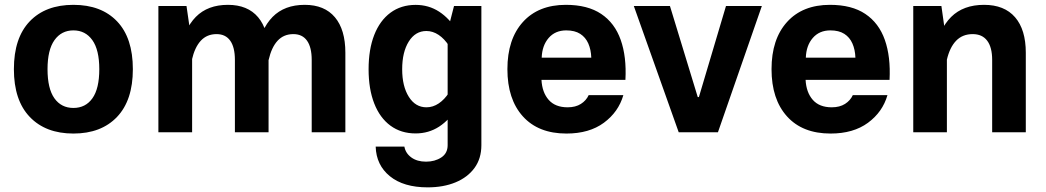

<svg xmlns="http://www.w3.org/2000/svg" viewBox="-20 -558 4414 810"><path d="M289.7 -429.8Q340.3 -429.8 369.6 -388.7Q398.9 -347.6 398.9 -266.2Q398.9 -184.2 369.9 -143.4Q341 -102.6 289.7 -102.6Q238.5 -102.6 209.5 -143.4Q180.5 -184.2 180.5 -266.2Q180.5 -347.6 209.8 -388.7Q239.1 -429.8 289.7 -429.8ZM289.7 -537.6Q172 -537.6 105.3 -467.8Q38.6 -398 38.6 -266.2Q38.6 -134.8 105.6 -64.7Q172.6 5.4 289.7 5.4Q406.8 5.4 473.7 -64.7Q540.5 -134.8 540.5 -266.2Q540.5 -398 474 -467.8Q407.5 -537.6 289.7 -537.6Z M648.2 -532.8V0H790.5V-368.7L766.8 -532.8ZM1113 -335.5Q1113 -432.8 1069 -485.2Q1024.9 -537.6 941.6 -537.6Q856.3 -537.6 806.1 -486.7Q755.8 -435.8 733.5 -328L789.4 -305.1Q801.4 -358.4 827.2 -386.3Q853.1 -414.1 893.6 -414.1Q931.6 -414.1 951.3 -386.3Q971 -358.5 971 -305.2V0H1113ZM1437 -335.5Q1437 -432.8 1392.9 -485.2Q1348.9 -537.6 1265.6 -537.6Q1180.3 -537.6 1130 -486.7Q1079.7 -435.8 1057.5 -328L1113.3 -305.1Q1125.4 -358.4 1151.2 -386.3Q1177 -414.1 1217.6 -414.1Q1255.6 -414.1 1275.3 -386.3Q1295 -358.5 1295 -305.2V0H1437Z M1784.3 232.4Q1850.8 232.4 1901.8 211.3Q1952.9 190.1 1981.9 150.4Q2010.8 110.8 2010.8 54.4V-532.8H1895.4L1868.5 -427.9V54.4Q1868.5 88.7 1841.6 106.3Q1814.6 124 1777.3 124Q1739.8 124 1715.4 106.3Q1691 88.6 1686 60.6H1564.9Q1567.2 138.5 1624.8 185.4Q1682.5 232.4 1784.3 232.4ZM1535 -265.8Q1535 -182.3 1558.8 -121.5Q1582.6 -60.7 1627.2 -27.9Q1671.8 4.9 1733.4 4.9Q1788.4 4.9 1832.5 -23.7Q1876.6 -52.2 1911.1 -108.1L1873.9 -167Q1855.6 -138.4 1831.1 -121.8Q1806.6 -105.3 1779.1 -105.3Q1732.6 -105.3 1704.7 -149.6Q1676.7 -193.9 1676.7 -265.9Q1676.7 -338.4 1704.5 -382.8Q1732.3 -427.2 1778.8 -427.2Q1805.9 -427.2 1830.6 -410.7Q1855.2 -394.2 1873.9 -364.8L1911.1 -424.8Q1876.6 -480.3 1832.6 -508.8Q1788.6 -537.4 1733.6 -537.4Q1672 -537.4 1627.3 -504.4Q1582.6 -471.3 1558.8 -410.5Q1535 -349.7 1535 -265.8Z M2264.3 -221.1H2618.5Q2623.7 -318.8 2598.6 -389.7Q2573.6 -460.7 2516.5 -499.1Q2459.3 -537.6 2367.2 -537.6Q2251.5 -537.6 2186 -465.2Q2120.6 -392.8 2120.6 -266.2Q2120.6 -139.3 2185.9 -67Q2251.2 5.4 2369.7 5.4Q2465.9 5.4 2527.6 -40.1Q2589.3 -85.6 2609.8 -156.7H2463.5Q2453.1 -133.9 2430.6 -119.6Q2408.1 -105.3 2374.8 -105.3Q2322.4 -105.3 2294.8 -136.7Q2267.2 -168.1 2264.3 -221.1ZM2265.3 -314.6Q2267 -365.8 2294.6 -397.8Q2322.2 -429.8 2368.9 -429.8Q2404.9 -429.8 2427.7 -415.2Q2450.4 -400.6 2461.9 -374.6Q2473.3 -348.6 2474.5 -314.6Z M2928.5 -148.6H2923.6L2806.3 -532.8H2653.9L2843.3 0H3008.8L3194.1 -532.8H3042.8Z M3378.6 -221.1H3732.8Q3737.9 -318.8 3712.9 -389.7Q3687.9 -460.7 3630.7 -499.1Q3573.6 -537.6 3481.5 -537.6Q3365.7 -537.6 3300.3 -465.2Q3234.9 -392.8 3234.9 -266.2Q3234.9 -139.3 3300.2 -67Q3365.4 5.4 3484 5.4Q3580.1 5.4 3641.9 -40.1Q3703.6 -85.6 3724 -156.7H3577.8Q3567.4 -133.9 3544.9 -119.6Q3522.3 -105.3 3489 -105.3Q3436.6 -105.3 3409 -136.7Q3381.4 -168.1 3378.6 -221.1ZM3379.6 -314.6Q3381.2 -365.8 3408.9 -397.8Q3436.5 -429.8 3483.1 -429.8Q3519.1 -429.8 3541.9 -415.2Q3564.7 -400.6 3576.1 -374.6Q3587.6 -348.6 3588.8 -314.6Z M3974.7 0V-368.7L3951.5 -532.8H3832.8V0ZM4307.6 -335.5Q4307.6 -432.8 4262.4 -485.2Q4217.1 -537.6 4131.5 -537.6Q4044.3 -537.6 3992.8 -486.7Q3941.2 -435.8 3918.6 -328L3974.4 -305.1Q3986.7 -358.4 4013.8 -386.3Q4040.8 -414.1 4083.5 -414.1Q4123.8 -414.1 4144.7 -386.3Q4165.7 -358.5 4165.7 -305.2V0H4307.6Z"/></svg>

Font: Estedad-FD VF
Style: Regular
Weight: 100
Designer: Amin Abedi
Version: Version 7.3